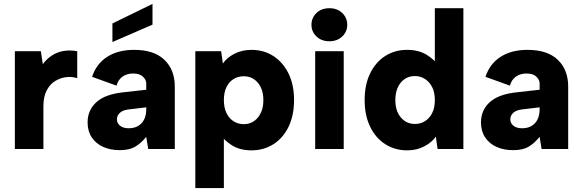

<svg xmlns="http://www.w3.org/2000/svg" viewBox="-20 -762 2975 982"><path d="M56 -500H189L199 -434Q218 -460 244.5 -477.5Q271 -495 303.5 -501Q336 -507 375 -500V-362Q349 -371 319 -367.5Q289 -364 262 -347.5Q235 -331 218.5 -299Q202 -267 202 -218V0H56Z M760 -742V-636L555 -547V-642ZM738 0 728 -62Q702 -30 672 -12Q642 6 592 6Q545 6 508 -10.5Q471 -27 449.5 -59Q428 -91 428 -136Q428 -198 472.5 -239Q517 -280 611 -290L728 -303V-336Q728 -353 711.5 -369.5Q695 -386 660 -386Q629 -386 606.5 -370Q584 -354 576 -324L451 -369Q473 -436 528.5 -471.5Q584 -507 666 -507Q768 -507 821 -456Q874 -405 874 -319V0ZM728 -213 635 -202Q607 -198 592.5 -184.5Q578 -171 578 -151Q578 -132 594 -119Q610 -106 638 -106Q666 -106 686 -117.5Q706 -129 717 -150.5Q728 -172 728 -204Z M1105 -77 1125 -78V200H979V-500H1111L1120 -437Q1139 -466 1178 -486.5Q1217 -507 1266 -507Q1329 -507 1378 -475.5Q1427 -444 1455.5 -386.5Q1484 -329 1484 -250Q1484 -172 1456 -114Q1428 -56 1378.5 -24.5Q1329 7 1266 7Q1208 7 1167.5 -18Q1127 -43 1105 -77ZM1327 -250Q1327 -305 1299 -338.5Q1271 -372 1226 -372Q1198 -372 1175 -358Q1152 -344 1138.5 -317Q1125 -290 1125 -250Q1125 -211 1138.5 -183.5Q1152 -156 1175 -141.5Q1198 -127 1226 -127Q1271 -127 1299 -161Q1327 -195 1327 -250Z M1592 -500H1738V0H1592ZM1665 -551Q1624 -551 1598.5 -575.5Q1573 -600 1573 -635Q1573 -671 1598.5 -695.5Q1624 -720 1665 -720Q1705 -720 1730.5 -695.5Q1756 -671 1756 -635Q1756 -600 1730.5 -575.5Q1705 -551 1665 -551Z M2224 -423 2204 -422V-720H2350V0H2218L2209 -63Q2189 -34 2150 -13.5Q2111 7 2063 7Q2000 7 1950.5 -24.5Q1901 -56 1873 -114Q1845 -172 1845 -250Q1845 -329 1873 -386.5Q1901 -444 1950 -475.5Q1999 -507 2063 -507Q2120 -507 2161 -482.5Q2202 -458 2224 -423ZM2002 -250Q2002 -195 2030 -161.5Q2058 -128 2103 -128Q2130 -128 2153 -142Q2176 -156 2190 -183Q2204 -210 2204 -250Q2204 -290 2190 -317Q2176 -344 2153 -358.5Q2130 -373 2103 -373Q2057 -373 2029.5 -339Q2002 -305 2002 -250Z M2750 0 2740 -62Q2714 -30 2684 -12Q2654 6 2604 6Q2557 6 2520 -10.5Q2483 -27 2461.5 -59Q2440 -91 2440 -136Q2440 -198 2484.5 -239Q2529 -280 2623 -290L2740 -303V-336Q2740 -353 2723.5 -369.5Q2707 -386 2672 -386Q2641 -386 2618.5 -370Q2596 -354 2588 -324L2463 -369Q2485 -436 2540.5 -471.5Q2596 -507 2678 -507Q2780 -507 2833 -456Q2886 -405 2886 -319V0ZM2740 -213 2647 -202Q2619 -198 2604.5 -184.5Q2590 -171 2590 -151Q2590 -132 2606 -119Q2622 -106 2650 -106Q2678 -106 2698 -117.5Q2718 -129 2729 -150.5Q2740 -172 2740 -204Z"/></svg>

Font: Albert Sans ExtraBold
Style: Regular
Weight: 800
Designer: Andreas Rasmussen
Foundry: a.Foundry
Version: Version 1.025